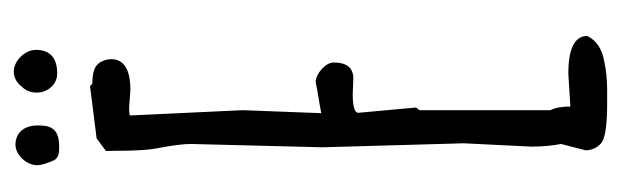

<svg xmlns="http://www.w3.org/2000/svg" viewBox="-336 -573 915 283"><g transform="rotate(-90 121.5 -431.5)"><path d="M189.5 -835.9C189.5 -852.1 173.8 -868.7 157.2 -868.7C149.4 -868.7 141.1 -864.7 135.3 -856.9C128.9 -850.6 126.5 -842.8 126.5 -835C126.5 -819.3 137.7 -804.7 154.8 -804.7C177.7 -804.7 189.5 -815.4 189.5 -835.9ZM77.6 -823.7C81.5 -856.9 64 -866.2 49.8 -866.2C34.7 -866.2 19.5 -850.1 19.5 -834C19.5 -827.6 22.9 -817.9 26.9 -809.1C30.3 -803.7 35.6 -801.8 43.5 -801.8C56.2 -801.8 75.2 -801.8 77.6 -823.7ZM100.6 -270.5 104.5 -275.9 96.7 -361.3C97.7 -366.7 106.9 -369.1 124.5 -369.1L147 -368.2C163.6 -368.2 170.9 -378.4 170.9 -397.5C170.9 -409.2 153.8 -423.8 142.1 -423.8C127 -420.4 111.3 -418.5 96.2 -415.5L100.6 -531.2L92.8 -697.3C93.8 -698.2 97.2 -698.7 104.5 -698.7L130.4 -696.8C160.6 -696.8 175.8 -706.5 175.8 -725.1C175.8 -731 173.8 -737.3 170.4 -742.7V-742.2C166.5 -749 157.2 -752.9 139.6 -752.9L136.2 -756.3L59.1 -746.6L40.5 -732.9C41 -718.8 40 -680.2 44.4 -657.7C48.8 -634.8 50.8 -618.2 50.8 -607.9L45.9 -413.6L51.8 -205.6L46.9 -106C46.9 -89.4 48.3 -74.7 50.8 -62L41.5 -25.9C41.5 -17.1 44.9 -9.8 50.8 -3.9C56.6 2.4 76.2 5.9 108.4 5.9H130.9C145 5.9 160.2 4.4 173.3 1.5C189.9 -1.5 203.1 -9.3 210 -23.4C210 -42 191.4 -51.3 154.3 -51.3L106 -48.3C106 -61.5 104 -71.3 100.6 -77.6Z"/></g></svg>

Font: Amatic Mod Bold ONEptTWO
Style: Bold
Weight: 700
Designer: David Occhino Design
Foundry: David Occhino Design
Version: Version 1.2